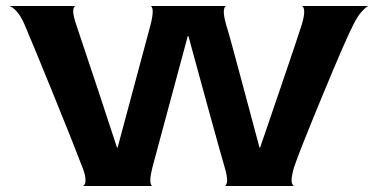

<svg xmlns="http://www.w3.org/2000/svg" viewBox="-20 -620 1258 640"><path d="M1208 -600Q1208 -601 1201 -596Q1194 -591 1182.5 -577.5Q1171 -564 1158 -538Q1134 -493 1054.5 -300.5Q975 -108 960 -62Q952 -35 952 -19Q952 -11 954 -7Q956 -3 957.5 -1.5Q959 0 960 0H729Q730 0 731.5 -1.5Q733 -3 735 -7Q737 -11 737 -19Q737 -35 729 -62Q718 -99 671 -269.5Q624 -440 608 -500H606L488 -62Q481 -34 481 -20Q481 -12 482.5 -7.5Q484 -3 485.5 -1.5Q487 0 488 0H256Q257 0 259 -1.5Q261 -3 263 -7Q265 -11 265 -19Q265 -36 256 -59Q224 -143 153 -317.5Q82 -492 61 -540Q50 -565 38.5 -578.5Q27 -592 18.5 -596.5Q10 -601 10 -600H233Q232 -600 230 -599Q228 -598 226 -594Q224 -590 224 -582Q224 -568 234 -538Q264 -449 308 -316.5Q352 -184 370 -128H372L482 -538Q489 -566 489 -581Q489 -589 487.5 -593Q486 -597 484.5 -598.5Q483 -600 482 -600H734Q733 -600 731.5 -599Q730 -598 728 -593.5Q726 -589 726 -581Q726 -565 734 -537Q746 -499 788 -341Q830 -183 845 -128H847Q866 -183 920 -341.5Q974 -500 986 -538Q994 -565 994 -581Q994 -589 992 -593.5Q990 -598 988.5 -599Q987 -600 986 -600Z"/></svg>

Font: Red Rose Bold
Style: Regular
Weight: 700
Designer: jaikishan Patel
Version: Version 1.000